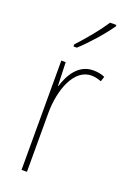

<svg xmlns="http://www.w3.org/2000/svg" viewBox="-147 -817 591 870"><g transform="rotate(20 148.0 -382.0)"><path d="M256 -757V-764H226C194 -715 152 -665 107 -616V-606H123C166 -645 223 -709 256 -757ZM229 -535C157 -535 121 -470 104 -414H102L98 -527H77V0H103V-283C103 -394 145 -510 229 -510C248 -510 264 -505 277 -500L285 -524C268 -532 248 -535 229 -535Z"/></g></svg>

Font: Noto Sans Armenian Condensed Thin
Style: Regular
Weight: 100
Width: 3
Designer: Monotype Design Team
Foundry: Monotype Imaging Inc.
Version: Version 2.008